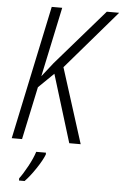

<svg xmlns="http://www.w3.org/2000/svg" viewBox="-61 -757 656 1021"><g transform="rotate(5 266.5 -246.5)"><path d="M22 0 173 -714H229L150 -342L209 -417L467 -714H533L263 -400L390 0H329L218 -361L137 -282L77 0ZM80 221H110Q138 192 168 147Q198 102 210 71V61H158Q147 96 123 140Q99 184 80 209Z"/></g></svg>

Font: Noto Sans Display SemiCondensed Light
Style: Italic
Weight: 300
Width: 4
Italic angle: -12°
Designer: Monotype Design Team
Foundry: Monotype Imaging Inc.
Version: Version 1.900